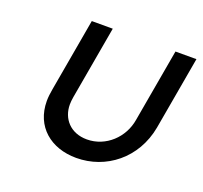

<svg xmlns="http://www.w3.org/2000/svg" viewBox="-94 -596 755 714"><g transform="rotate(20 284.0 -239.0)"><path d="M485.4 -488.3 434.6 -199.2C422.9 -127 362.3 -68.4 287.1 -68.4C221.7 -68.4 183.6 -113.3 183.6 -168.9C183.6 -177.7 184.6 -188.5 186.5 -199.2L237.3 -488.3H154.3L103.5 -199.2C100.6 -182.6 98.6 -167 98.6 -152.3C98.6 -50.8 172.9 9.8 273.4 9.8C390.6 9.8 494.1 -70.3 517.6 -199.2L568.4 -488.3Z"/></g></svg>

Font: Sen-gleads
Style: Italic
Weight: 400
Designer: Kosal Sen, Philatype
Foundry: Philatype
Version: Version 1.004; ttfautohint (v1.8.3)